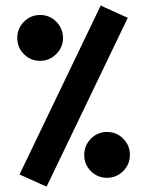

<svg xmlns="http://www.w3.org/2000/svg" viewBox="-20 -677 544 710"><path d="M370.1 -648.4 434.6 -619.1 452.6 -611.3 152.3 13.2 134.8 5.4 69.8 -23.9 52.2 -31.7 352.5 -656.7ZM291.5 -104Q291.5 -139.2 316.2 -164.1Q340.8 -189 376 -189Q411.1 -189 435.8 -164.1Q460.4 -139.2 460.4 -104Q460.4 -69.3 435.5 -44.4Q410.6 -19.5 376 -19.5Q340.8 -19.5 316.2 -43.9Q291.5 -68.4 291.5 -104ZM43.9 -536.6Q43.9 -571.8 68.6 -596.7Q93.3 -621.6 128.4 -621.6Q163.6 -621.6 188.2 -596.7Q212.9 -571.8 212.9 -536.6Q212.9 -502 188 -477.1Q163.1 -452.1 128.4 -452.1Q93.3 -452.1 68.6 -476.6Q43.9 -501 43.9 -536.6Z"/></svg>

Font: Shabnam FD-WOL
Style: Bold-FD-WOL
Weight: 700
Foundry: DejaVu fonts team - Redesigned by Saber Rastikerdar - Based on Vazir font
Version: Version 5.0.0